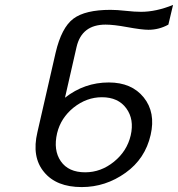

<svg xmlns="http://www.w3.org/2000/svg" viewBox="-20 -760 723 780"><path d="M511 -210Q526 -275 493 -320Q460 -365 394 -365Q332 -365 279 -323Q227 -281 212 -219Q196 -150 227 -105Q258 -60 326 -60Q390 -60 443 -103Q496 -146 511 -210ZM592 -212Q570 -115 490 -58Q409 0 312 0Q209 0 159 -61Q108 -122 132 -223L206 -546Q230 -648 278 -684Q326 -720 429 -720Q455 -720 491 -716Q527 -712 553 -712Q614 -712 683 -740L664 -660Q626 -639 583 -639Q556 -639 496 -650Q442 -660 409 -660Q312 -660 291 -569L244 -363Q323 -425 422 -425Q515 -425 564 -364Q613 -303 592 -212Z"/></svg>

Font: Miedinger
Style: Italic
Weight: 400
Italic angle: -13°
Version: Version 001.000